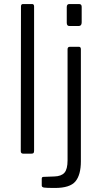

<svg xmlns="http://www.w3.org/2000/svg" viewBox="-20 -762 504 952"><path d="M149 -15Q149 -6 146 -3Q143 0 134 0H96Q83 0 83 -12L84 -730Q84 -742 94 -742H139Q149 -742 149 -730ZM381 38Q381 105 354 137.5Q327 170 252 170Q209 170 198 168Q187 166 187 158V124Q187 120 189 117.5Q191 115 195 115L249 113Q284 112 299.5 94.5Q315 77 315 33V-518Q315 -530 327 -530H371Q381 -530 381 -518V38ZM385 -651Q385 -633 370 -633H324Q311 -633 311 -649V-727Q311 -742 324 -742H372Q385 -742 385 -728Z"/></svg>

Font: Libre Franklin Thin Light
Style: Regular
Weight: 300
Version: Version 3.000